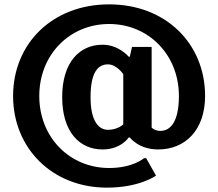

<svg xmlns="http://www.w3.org/2000/svg" viewBox="-20 -740 1000 880"><path d="M545 -170C545 -170 520 -145 475 -145C435 -145 395 -180 395 -295C395 -410 430 -445 475 -445C515 -445 545 -400 545 -400ZM470 120C620 120 695 65 695 65L650 -15H640C640 -15 590 30 480 30C300 30 160 -110 160 -300C160 -490 300 -630 480 -630C660 -630 800 -490 800 -300C800 -180 760 -140 715 -140C690 -140 675 -155 675 -155V-525H585L575 -480H570C570 -480 525 -535 450 -535C345 -535 265 -455 265 -295C265 -135 345 -55 450 -55C535 -55 570 -110 570 -110H575C575 -110 615 -55 705 -55C830 -55 920 -145 920 -300C920 -540 740 -720 480 -720C220 -720 40 -540 40 -300C40 -60 220 120 470 120Z"/></svg>

Font: Scada
Style: Bold
Weight: 700
Designer: Jovanny Lemonad
Foundry: Jovanny Lemonad
Version: Version 3.005